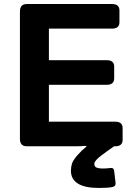

<svg xmlns="http://www.w3.org/2000/svg" viewBox="-20 -720 665 945"><path d="M112.3 0Q78.1 0 78.1 -36.6V-663.6Q78.1 -700.2 112.3 -700.2H531.2Q567.9 -700.2 567.9 -668.5V-610.8Q567.9 -579.1 531.2 -579.1H220.7V-423.8H505.4Q542 -423.8 542 -392.1V-334.5Q542 -302.7 505.4 -302.7H220.7V-121.1H546.9Q583.5 -121.1 583.5 -89.4V-31.7Q583.5 0 546.9 0H541.5Q517.1 16.6 480.7 43.7Q444.3 70.8 444.3 85.9Q444.3 101.1 456.1 105.2Q467.8 109.4 483.4 109.4Q507.8 109.4 522.5 106.9Q540 104 542 122.1L548.8 179.7Q550.8 197.3 532.2 200.7Q510.7 205.1 466.8 205.1Q397.9 205.1 363.5 183.6Q329.1 162.1 329.1 120.6Q329.1 103 334 86.4Q338.9 69.8 359.1 46.1Q379.4 22.5 405.3 1.5V-2Q376 0 346.7 0Z"/></svg>

Font: Istok Web
Style: Bold
Weight: 700
Designer: Andrey V. Panov
Foundry: Andrey V. Panov
Version: Version 1.0.2g